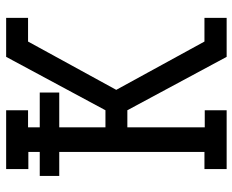

<svg xmlns="http://www.w3.org/2000/svg" viewBox="-88 -688 775 640"><g transform="rotate(-90 300.0 -367.5)"><path d="M431 0 253 -331H196V-73H253V0H57V-74H114V-558H34V-623H114V-661H57V-735H253V-662H196V-623H312V-558H196V-404H253L431 -735H561V-662H482L321 -368L482 -74H561V0Z"/></g></svg>

Font: Iosevka Etoile
Style: Regular
Weight: 400
Designer: Belleve Invis
Foundry: Belleve Invis
Version: Version 33.2.4